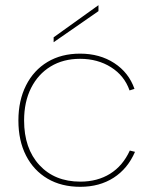

<svg xmlns="http://www.w3.org/2000/svg" viewBox="-20 -714 593 741"><path d="M360 -694V-671L187 -551V-570ZM290 7Q217 7 163.5 -24.5Q110 -56 80.5 -113.5Q51 -171 51 -249Q51 -326 80.5 -384.5Q110 -443 163.5 -475Q217 -507 289 -507Q365 -507 421 -470.5Q477 -434 499 -371L480 -365Q460 -422 408.5 -454.5Q357 -487 289 -487Q224 -487 175.5 -457.5Q127 -428 100 -374.5Q73 -321 73 -249Q73 -141 132 -77Q191 -13 290 -13Q356 -13 405 -43.5Q454 -74 481 -133L501 -128Q473 -63 418.5 -28Q364 7 290 7Z"/></svg>

Font: Albert Sans Thin
Style: Regular
Weight: 250
Designer: Andreas Rasmussen
Foundry: a.Foundry
Version: Version 1.025